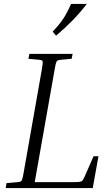

<svg xmlns="http://www.w3.org/2000/svg" viewBox="-20 -953 544 973"><path d="M479 -161 450 0H9L13 -25L69 -30Q80 -31 85 -33.5Q90 -36 93 -46Q96 -56 100 -79L192 -601Q198 -636 196 -642.5Q194 -649 179 -650L124 -655L129 -680H348L343 -655L288 -650Q277 -649 272 -646.5Q267 -644 264 -634.5Q261 -625 257 -601L156 -30H349Q373 -30 383.5 -31.5Q394 -33 398.5 -39Q403 -45 408 -56L454 -161ZM264 -772 247 -793Q279 -826 299.5 -856.5Q320 -887 340 -933H420Q386 -889 347.5 -849.5Q309 -810 264 -772Z"/></svg>

Font: Inria Serif Light
Style: Italic
Weight: 300
Italic angle: -10°
Designer: Black Foundry Team
Foundry: Black Foundry
Version: Version 1.000; ttfautohint (v1.8.3)